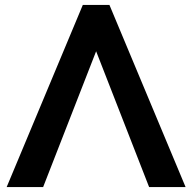

<svg xmlns="http://www.w3.org/2000/svg" viewBox="-20 -759 780 779"><path d="M7 0 316 -739H424L733 0H585L370 -551L155 0Z"/></svg>

Font: Involve
Style: Bold
Weight: 700
Designer: Stefan Peev
Foundry: Context Ltd.
Version: Version 1.001